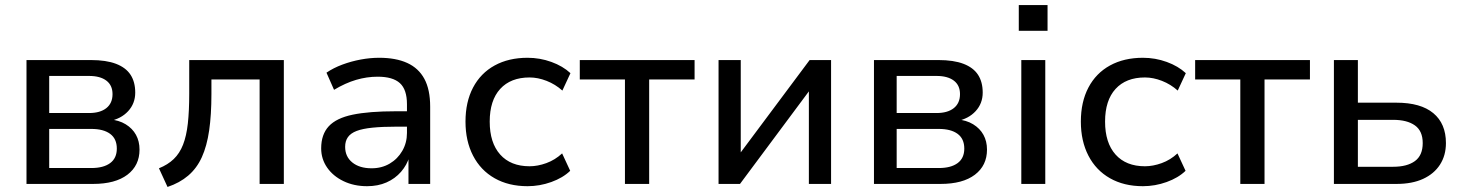

<svg xmlns="http://www.w3.org/2000/svg" viewBox="-20 -729 5797 761"><path d="M85 0V-491H340Q401 -491 440 -476Q479 -461 497.5 -432.5Q516 -404 516 -362Q516 -319 488 -288.5Q460 -258 413 -249V-256Q451 -253 478 -236.5Q505 -220 519 -194.5Q533 -169 533 -136Q533 -73 485 -36.5Q437 0 349 0ZM175 -63H342Q390 -63 416.5 -82.5Q443 -102 443 -140Q443 -179 416.5 -198.5Q390 -218 342 -218H175ZM175 -281H333Q377 -281 401.5 -300.5Q426 -320 426 -356Q426 -391 401.5 -409.5Q377 -428 333 -428H175Z M644 12 610 -62Q645 -76 668.5 -98.5Q692 -121 705.5 -155.5Q719 -190 724.5 -239.5Q730 -289 730 -358V-491H1105V0H1009V-414H818V-356Q818 -274 809 -212Q800 -150 780 -106Q760 -62 726 -33Q692 -4 644 12Z M1435 9Q1383 9 1341.5 -11Q1300 -31 1276.5 -65Q1253 -99 1253 -141Q1253 -196 1283 -228.5Q1313 -261 1378 -274.5Q1443 -288 1549 -288H1608V-227H1552Q1496 -227 1456.5 -223Q1417 -219 1393.5 -210Q1370 -201 1359 -185.5Q1348 -170 1348 -147Q1348 -108 1376.5 -85Q1405 -62 1453 -62Q1493 -62 1524.5 -80.5Q1556 -99 1574.5 -131Q1593 -163 1593 -202V-316Q1593 -374 1565 -399.5Q1537 -425 1477 -425Q1434 -425 1391.5 -412.5Q1349 -400 1304 -373L1274 -441Q1302 -460 1337 -473Q1372 -486 1409.5 -493Q1447 -500 1483 -500Q1549 -500 1594 -479.5Q1639 -459 1662 -416.5Q1685 -374 1685 -306V0H1599V-109H1603Q1593 -75 1569.5 -48Q1546 -21 1512 -6Q1478 9 1435 9Z M2071 9Q1996 9 1940.5 -22.5Q1885 -54 1855 -112Q1825 -170 1825 -247Q1825 -325 1855 -382Q1885 -439 1940.5 -469.5Q1996 -500 2071 -500Q2120 -500 2165.5 -483.5Q2211 -467 2241 -439L2209 -370Q2181 -395 2146.5 -408.5Q2112 -422 2079 -422Q2004 -422 1962.5 -376.5Q1921 -331 1921 -247Q1921 -163 1962.5 -116.5Q2004 -70 2079 -70Q2111 -70 2145.5 -82.5Q2180 -95 2208 -121L2240 -52Q2211 -24 2165 -7.5Q2119 9 2071 9Z M2457 0V-414H2278V-491H2733V-414H2553V0Z M2828 0V-491H2916V-105H2901L3189 -491H3274V0H3186V-387H3201L2913 0Z M3444 0V-491H3699Q3760 -491 3799 -476Q3838 -461 3856.5 -432.5Q3875 -404 3875 -362Q3875 -319 3847 -288.5Q3819 -258 3772 -249V-256Q3810 -253 3837 -236.5Q3864 -220 3878 -194.5Q3892 -169 3892 -136Q3892 -73 3844 -36.5Q3796 0 3708 0ZM3534 -63H3701Q3749 -63 3775.5 -82.5Q3802 -102 3802 -140Q3802 -179 3775.5 -198.5Q3749 -218 3701 -218H3534ZM3534 -281H3692Q3736 -281 3760.5 -300.5Q3785 -320 3785 -356Q3785 -391 3760.5 -409.5Q3736 -428 3692 -428H3534Z M4018 -607V-709H4132V-607ZM4028 0V-491H4123V0Z M4510 9Q4435 9 4379.5 -22.5Q4324 -54 4294 -112Q4264 -170 4264 -247Q4264 -325 4294 -382Q4324 -439 4379.5 -469.5Q4435 -500 4510 -500Q4559 -500 4604.5 -483.5Q4650 -467 4680 -439L4648 -370Q4620 -395 4585.5 -408.5Q4551 -422 4518 -422Q4443 -422 4401.5 -376.5Q4360 -331 4360 -247Q4360 -163 4401.5 -116.5Q4443 -70 4518 -70Q4550 -70 4584.5 -82.5Q4619 -95 4647 -121L4679 -52Q4650 -24 4604 -7.5Q4558 9 4510 9Z M4896 0V-414H4717V-491H5172V-414H4992V0Z M5267 0V-491H5362V-322H5515Q5611 -322 5661 -280.5Q5711 -239 5711 -162Q5711 -113 5687.5 -76.5Q5664 -40 5620.5 -20Q5577 0 5515 0ZM5362 -68H5502Q5557 -68 5588 -90.5Q5619 -113 5619 -162Q5619 -210 5588 -232Q5557 -254 5502 -254H5362Z"/></svg>

Font: Nunito Sans 10pt Medium
Style: Regular
Weight: 500
Designer: Vernon Adams
Foundry: Vernon Adams
Version: Version 3.101;gftools[0.9.27]